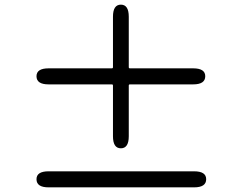

<svg xmlns="http://www.w3.org/2000/svg" viewBox="-20 -824 1040 826"><path d="M189 -18Q137 -18 137 -53Q137 -87 189 -87H815Q867 -87 867 -53Q867 -18 815 -18ZM500 -186Q466 -186 466 -238V-456Q466 -461 461 -461H189Q137 -461 137 -496Q137 -530 189 -530H461Q466 -530 466 -535V-752Q466 -804 500 -804Q534 -804 534 -752V-535Q534 -530 539 -530H811Q863 -530 863 -496Q863 -461 811 -461H539Q534 -461 534 -456V-238Q534 -186 500 -186Z"/></svg>

Font: Resource Han Rounded CN
Style: Regular
Weight: 400
Designer: Cyano Hao (round all glyphs); Ryoko NISHIZUKA  (kana, bopomofo & ideographs); Paul D. Hunt (Latin, Greek & Cyrillic); Sa
Foundry: Cyano Hao
Version: 0.990